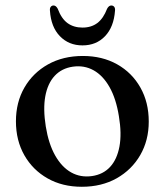

<svg xmlns="http://www.w3.org/2000/svg" viewBox="-20 -686 616 717"><path d="M289.5 -477Q362 -477 417.5 -445.8Q473 -414.5 504.2 -359.2Q535.5 -304 535.5 -232Q535.5 -162 503.8 -107Q472 -52 415.8 -20.2Q359.5 11.5 285.5 11.5Q213 11.5 157.8 -19.8Q102.5 -51 71 -106.2Q39.5 -161.5 39.5 -233Q39.5 -304 71.2 -359Q103 -414 159.2 -445.5Q215.5 -477 289.5 -477ZM323.5 -28.5Q365 -34.5 391 -62.5Q417 -90.5 426 -138.5Q435 -186.5 424 -252Q413.5 -317.5 389 -360.8Q364.5 -404 329.5 -423.5Q294.5 -443 252 -437Q210.5 -431 184.2 -402.8Q158 -374.5 149.2 -326.8Q140.5 -279 151 -213.5Q161.5 -148.5 186.2 -105Q211 -61.5 246 -42Q281 -22.5 323.5 -28.5ZM288 -583Q321 -583 343.5 -600Q366 -617 380 -653.5Q386.5 -665.5 395.5 -665.5Q402.5 -665.5 406.5 -660.5Q410.5 -655.5 409.5 -646Q405 -585 372.2 -550.8Q339.5 -516.5 288 -516.5Q237 -516.5 203.8 -550.8Q170.5 -585 166.5 -646Q165.5 -655.5 169.5 -660.5Q173.5 -665.5 180 -665.5Q189 -665.5 195.5 -653.5Q209.5 -616 232.5 -599.5Q255.5 -583 288 -583Z"/></svg>

Font: Fraunces 28pt
Style: Regular
Weight: 400
Version: Version 1.000;[b76b70a41]